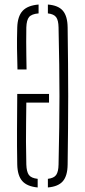

<svg xmlns="http://www.w3.org/2000/svg" viewBox="-20 -822 375 846"><path d="M56 -97Q54.5 -180.5 55 -256.5Q55.5 -332.5 56 -408H196V-370H96Q95.5 -322 95 -281.8Q94.5 -241.5 94.5 -198Q94.5 -154.5 96 -97Q97 -65.5 107.2 -51.2Q117.5 -37 146 -34V4Q99 -0.5 78 -24.5Q57 -48.5 56 -97ZM191 4V-34Q217.5 -37 227.5 -51.2Q237.5 -65.5 238 -97Q240 -189 241 -261Q242 -333 242 -398.8Q242 -464.5 241 -536.8Q240 -609 238 -701Q237.5 -732.5 227.5 -746.2Q217.5 -760 191 -763V-802Q237 -798.5 257.2 -774.5Q277.5 -750.5 278 -701Q279 -617.5 279.8 -543.5Q280.5 -469.5 280.5 -398.8Q280.5 -328 279.8 -254.2Q279 -180.5 278 -97Q277.5 -47.5 257.2 -23.8Q237 0 191 4ZM57 -516Q55.5 -568.5 55 -608.5Q54.5 -648.5 56 -701Q57.5 -750 79.5 -774Q101.5 -798 150 -802V-763Q119.5 -760.5 108.2 -747Q97 -733.5 96 -701Q95.5 -668.5 95.5 -638.5Q95.5 -608.5 96 -578.5Q96.5 -548.5 97 -516Z"/></svg>

Font: Big Shoulders Stencil Text Thin Thin
Style: Regular
Weight: 250
Version: Version 2.001